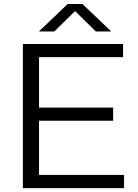

<svg xmlns="http://www.w3.org/2000/svg" viewBox="-20 -966 708 986"><path d="M97.5 0V-740H612V-672.5H180.5V-413.5H561V-346H180.5V-67.5H617V0ZM180 -804.5 327.5 -945.5H403.5L551 -804.5H472L365.5 -909L259 -804.5Z"/></svg>

Font: Encode Sans Expanded
Style: Regular
Weight: 400
Width: 7
Designer: Multiple Designers
Foundry: Impallari Type
Version: Version 3.000; ttfautohint (v1.8.3) -l 8 -r 50 -G 200 -x 14 